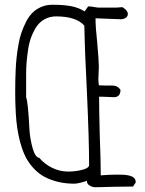

<svg xmlns="http://www.w3.org/2000/svg" viewBox="-20 -777 609 808"><path d="M346 -13V-16Q309 -4 293 -4Q222 -4 167 -33Q123 -57 93 -107Q81 -128 71.5 -156.5Q62 -185 57 -213Q47 -263 45 -334Q44 -352 44 -395Q44 -442 46 -484Q48 -535 58 -591Q63 -619 70.5 -640.5Q78 -662 91 -688Q103 -710 118 -724.5Q133 -739 154 -748Q175 -757 201 -757Q248 -757 279.5 -751Q311 -745 336 -729L351 -750Q363 -750 373 -748Q388 -745 396 -745H470Q478 -745 483 -746L495 -747Q518 -733 518 -718Q518 -708 509 -702Q500 -696 488 -696L434 -698L382 -700Q382 -662 389 -599Q396 -520 396 -497L395 -471Q394 -460 394 -446Q394 -434 396 -418L426 -417H431H442H453Q475 -417 487 -399Q487 -368 459 -368L435 -369Q424 -370 411 -370H397Q397 -313 400 -202Q404 -103 404 -39Q438 -42 469 -42H485Q551 -42 551 -12V-9L540 8Q496 8 461 9L382 11Q369 11 357.5 4Q346 -3 346 -13ZM335 -65Q355 -72 355 -82Q355 -187 346 -385Q337 -555 335 -669Q301 -708 216 -708Q190 -708 168.5 -696.5Q147 -685 133 -664Q105 -620 98 -566Q90 -514 90 -467V-434V-400V-367Q98 -350 104 -230Q107 -189 118 -151Q129 -114 145 -113Q168 -86 200 -70.5Q232 -55 267 -55Q303 -55 335 -65Z"/></svg>

Font: Amatic SC
Style: Bold
Weight: 700
Designer: Multiple Designers
Foundry: Vernon Adams
Version: Version 2.505